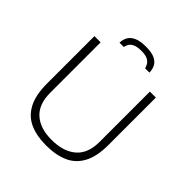

<svg xmlns="http://www.w3.org/2000/svg" viewBox="-231 -1029 1202 1202"><g transform="rotate(45 370.0 -428.0)"><path d="M367 12Q283 12 223 -15Q163 -42 130.5 -103.5Q98 -165 98 -266V-686H153V-240Q153 -138 209.5 -87.5Q266 -37 367 -37Q471 -37 530 -87.5Q589 -138 589 -240V-686H642V-266Q642 -165 609 -103.5Q576 -42 514.5 -15Q453 12 367 12ZM238 -768Q238 -792 249 -815Q260 -838 289.5 -853Q319 -868 373 -868Q427 -868 455 -853Q483 -838 493 -815Q503 -792 503 -768H465Q462 -779 454.5 -793.5Q447 -808 428.5 -818.5Q410 -829 371 -829Q332 -829 312 -818.5Q292 -808 285 -793.5Q278 -779 276 -768Z"/></g></svg>

Font: Archivo Thin
Style: Regular
Weight: 250
Designer: Hector Gatti
Foundry: Omnibus-Type
Version: Version 2.001